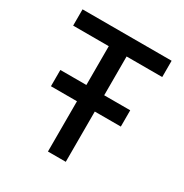

<svg xmlns="http://www.w3.org/2000/svg" viewBox="-161 -820 909 948"><g transform="rotate(30 293.0 -346.5)"><path d="M93.8 -286.6V-379.4H242.2V-600.6H39.1V-693.4H546.9V-600.6H343.8V-379.4H492.2V-286.6H343.8V0H242.2V-286.6Z"/></g></svg>

Font: Cascadia Mono PL
Style: Regular
Weight: 400
Monospace: yes
Designer: Aaron Bell
Foundry: Saja Typeworks
Version: Version 2404.023; ttfautohint (v1.8.4)